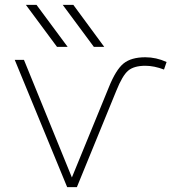

<svg xmlns="http://www.w3.org/2000/svg" viewBox="-20 -772 733 794"><path d="M581.1 -535.2Q626 -535.2 668.9 -515.6L658.2 -484.4Q617.2 -500 581.1 -500Q534.2 -500 510.3 -480Q486.3 -460 460.9 -396.5L297.9 2H257.8L41 -524.4H79.1L277.3 -38.1L429.7 -410.2Q459 -483.4 490.7 -509.3Q522.5 -535.2 581.1 -535.2ZM368.2 -578.1 239.3 -752H283.2L411.1 -578.1ZM215.8 -578.1 86.9 -752H130.9L259.8 -578.1Z"/></svg>

Font: Gen Shin Gothic ExtraLight
Style: Regular
Weight: 100
Designer: [Source Han Sans]
Ryoko NISHIZUKA  (kana & ideographs); Paul D. Hunt (Latin, Greek & Cyrillic); Wenlong ZHANG  (bopomofo
Version: Version 1.002.20150607